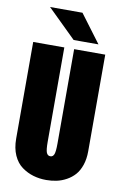

<svg xmlns="http://www.w3.org/2000/svg" viewBox="-99 -953 648 1021"><g transform="rotate(10 225.0 -443.0)"><path d="M374 -747.5H240L86 -898.5H261ZM225 11Q188 11 155 1.2Q122 -8.5 93 -29.5Q64 -50.5 47 -88.5Q30 -126.5 30 -178V-700H198V-190Q198 -147 204.2 -132Q210.5 -117 225 -117Q239 -117 245 -132Q251 -147 251 -190V-700H419V-178Q419 -136.5 407.8 -103.5Q396.5 -70.5 377.8 -49.5Q359 -28.5 333.5 -14.5Q308 -0.5 281.2 5.2Q254.5 11 225 11Z"/></g></svg>

Font: League Mono Condensed ExtraBold
Style: Regular
Weight: 800
Width: 1
Designer: Tyler Finck
Foundry: The League of Moveable Type / Tyler Finck
Version: Version 2.210